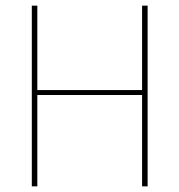

<svg xmlns="http://www.w3.org/2000/svg" viewBox="-20 -659 634 679"><path d="M112 0H92.5V-639H112ZM502 0H482.5V-639H502ZM103.5 -340.5H493.5V-323H103.5Z"/></svg>

Font: Anek Tamil Medium Thin
Style: Regular
Weight: 250
Version: Version 1.003